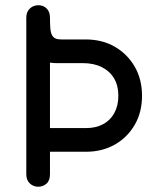

<svg xmlns="http://www.w3.org/2000/svg" viewBox="-20 -702 595 730"><path d="M132 -215Q107 -215 94.5 -201.5Q82 -188 82 -170Q82 -152 94.5 -138.5Q107 -125 132 -125Q162 -125 185.5 -125Q209 -125 237 -125Q265 -125 307 -125Q368 -125 416 -152Q464 -179 492 -227Q520 -275 520 -338Q520 -400 492.5 -448Q465 -496 417 -524Q369 -552 306 -552Q280 -552 263.5 -552Q247 -552 236 -552Q225 -552 213 -552Q200 -552 191.5 -555.5Q183 -559 178 -568Q173 -577 171.5 -593Q170 -609 170 -634Q170 -654 161 -665.5Q152 -677 138.5 -680.5Q125 -684 111.5 -680Q98 -676 89 -664.5Q80 -653 80 -634Q80 -619 80 -574Q80 -529 80 -467Q80 -405 80 -337Q80 -269 80 -207Q80 -145 80 -100.5Q80 -56 80 -40Q80 -17 93.5 -4.5Q107 8 125 8Q143 8 156.5 -3.5Q170 -15 170 -40Q170 -57 170 -102Q170 -147 170 -208.5Q170 -270 170 -337Q170 -404 170 -465.5Q170 -527 170 -572.5Q170 -618 170 -634Q170 -654 161 -665.5Q152 -677 138.5 -680.5Q125 -684 111.5 -680Q98 -676 89 -664.5Q80 -653 80 -634Q80 -611 83 -581.5Q86 -552 97 -524.5Q108 -497 131.5 -479.5Q155 -462 195 -462Q225 -462 243.5 -462Q262 -462 295 -462Q337 -462 367.5 -446.5Q398 -431 414 -403.5Q430 -376 430 -338Q430 -300 414.5 -272Q399 -244 371.5 -229.5Q344 -215 307 -215Q252 -215 214.5 -215Q177 -215 132 -215Z"/></svg>

Font: Tilt Neon
Style: Regular
Weight: 400
Designer: Andy Clymer
Foundry: Andy Clymer
Version: Version 1.000